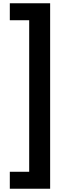

<svg xmlns="http://www.w3.org/2000/svg" viewBox="-20 -886 402 1174"><path d="M40 164.3H158.5V-762.3H40V-866H286.6V268H40Z"/></svg>

Font: Noto Sans Telugu UI
Style: Regular
Weight: 400
Designer: Jelle Bosma - Monotype Design Team
Foundry: Monotype Imaging Inc.
Version: Version 2.006